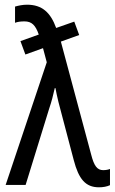

<svg xmlns="http://www.w3.org/2000/svg" viewBox="-20 -787 488 817"><path d="M4 0H89L189 -324C199 -353 207 -384 213 -412H216C222 -378 234 -330 245 -291L294 -105C315 -25 344 10 401 10C419 10 435 7 448 1V-68C441 -65 430 -63 419 -63C393 -63 380 -82 368 -129L239 -610L317 -638L296 -695L219 -668C195 -734 159 -767 95 -767C76 -767 58 -763 44 -759V-690C54 -694 67 -696 84 -696C115 -696 131 -680 145 -640L67 -612L88 -555L163 -582L179 -522Z"/></svg>

Font: Noto Sans Condensed
Style: Regular
Weight: 400
Width: 3
Designer: Monotype Design Team
Foundry: Monotype Imaging Inc.
Version: Version 2.013